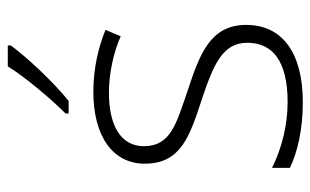

<svg xmlns="http://www.w3.org/2000/svg" viewBox="-176 -630 816 505"><g transform="rotate(-90 232.5 -378.0)"><path d="M365 -758V-766H310C283 -722 225 -653 186 -614V-606H219C270 -647 334 -716 365 -758ZM419 -139C419 -235 339 -262 246 -293C158 -323 100 -338 100 -408C100 -468 153 -500 241 -500C293 -500 349 -487 389 -469L406 -509C362 -527 306 -541 243 -541C128 -541 54 -491 54 -406C54 -311 125 -288 222 -256C315 -225 372 -201 372 -136C372 -71 326 -30 216 -30C154 -30 93 -46 43 -71V-24C82 -5 142 10 215 10C347 10 419 -45 419 -139Z"/></g></svg>

Font: Noto Sans Syriac Extralight
Style: Regular
Weight: 200
Designer: Patrick Giasson and the Monotype Design Team
Foundry: Monotype Imaging Inc.
Version: Version 3.000